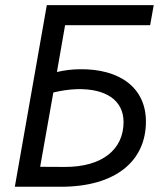

<svg xmlns="http://www.w3.org/2000/svg" viewBox="-20 -713 626 733"><path d="M37.1 0H212.4C420.9 0 537.1 -97.7 537.1 -249C537.1 -376 439.9 -451.2 282.7 -448.7C251.5 -448.2 223.6 -444.3 197.3 -438L228.5 -616.7H553.2L566.9 -693.4H158.7L36.6 0H37.1ZM133.3 -76.2 183.6 -359.9C212.4 -366.7 241.7 -371.6 273.4 -372.6C384.3 -375.5 451.7 -330.1 451.7 -247.1C451.7 -142.1 370.1 -75.7 228.5 -75.7Z"/></svg>

Font: Cascadia Mono NF SemiLight
Style: Italic
Weight: 350
Italic angle: -10°
Monospace: yes
Designer: Aaron Bell
Foundry: Saja Typeworks
Version: Version 2404.023